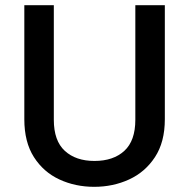

<svg xmlns="http://www.w3.org/2000/svg" viewBox="-20 -715 730 742"><path d="M74 -695H188V-252Q188 -171 230.5 -132Q273 -93 345 -93Q418 -93 460.5 -132Q503 -171 503 -252V-695H617V-254Q617 -166 579 -108Q541 -50 479 -21.5Q417 7 344 7Q271 7 209.5 -21.5Q148 -50 111 -108Q74 -166 74 -254Z"/></svg>

Font: Poppins Medium
Style: Regular
Weight: 500
Designer: Ninad Kale (Devanagari), Jonny Pinhorn (Latin)
Version: Version 5.002